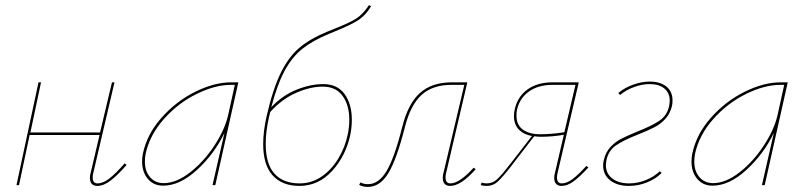

<svg xmlns="http://www.w3.org/2000/svg" viewBox="-20 -731 3174 758"><path d="M480 -80Q444 -39 416.5 -18Q389 3 364 3Q350 3 342.5 -5Q335 -13 335 -29Q335 -39 338 -49L373 -198H97L55 0H45L132 -406H142L100 -208H375L422 -406H432L348 -47Q346 -40 346 -30Q346 -7 365 -7Q387 -7 412 -26.5Q437 -46 472 -86Z M921 -406 830 0H819L866 -206Q826 -123 758 -60.5Q690 2 624 2Q586 2 563.5 -25Q541 -52 541 -93Q541 -109 544 -124Q560 -201 617.5 -266Q675 -331 750.5 -368.5Q826 -406 893 -406ZM881 -278 907 -396H892Q829 -396 756 -360Q683 -324 627 -261Q571 -198 555 -124Q552 -108 552 -93Q552 -55 572.5 -31.5Q593 -8 626 -8Q676 -8 730.5 -50.5Q785 -93 826.5 -156.5Q868 -220 881 -278Z M1051 -308Q1096 -355 1151 -377Q1206 -399 1256 -399Q1312 -399 1340.5 -359.5Q1369 -320 1369 -258Q1369 -229 1363 -199Q1345 -115 1291 -56Q1237 3 1162 3Q1094 3 1056.5 -38.5Q1019 -80 1019 -162Q1019 -211 1032 -270Q1057 -379 1088 -442.5Q1119 -506 1161.5 -542Q1204 -578 1272 -606L1302 -618Q1362 -642 1387.5 -658.5Q1413 -675 1437 -711L1445 -706Q1423 -670 1394.5 -651.5Q1366 -633 1302 -607L1278 -597Q1215 -571 1174.5 -539Q1134 -507 1104.5 -453Q1075 -399 1051 -308ZM1047 -289 1042 -269Q1029 -211 1029 -163Q1029 -84 1063.5 -45.5Q1098 -7 1163 -7Q1211 -7 1250.5 -34.5Q1290 -62 1316.5 -106.5Q1343 -151 1353 -201Q1359 -230 1359 -258Q1359 -316 1332.5 -352.5Q1306 -389 1254 -389Q1205 -389 1149 -364.5Q1093 -340 1047 -289Z M1858 -63Q1800 3 1757 3Q1743 3 1735.5 -5Q1728 -13 1728 -29Q1728 -39 1731 -49L1813 -396H1762Q1688 -396 1644.5 -356.5Q1601 -317 1579 -231Q1546 -101 1513 -47Q1480 7 1432 7Q1413 7 1398 -1L1403 -11Q1415 -4 1433 -4Q1475 -4 1506 -55.5Q1537 -107 1568 -230Q1591 -322 1638 -364Q1685 -406 1764 -406H1825L1741 -47Q1739 -40 1739 -30Q1739 -7 1758 -7Q1794 -7 1850 -69Z M2303 -70Q2270 -34 2245 -15.5Q2220 3 2197 3Q2183 3 2175.5 -5Q2168 -13 2168 -29Q2168 -39 2171 -49L2206 -199Q2163 -191 2113 -191Q2105 -191 2089 -193L2011 -92Q2005 -85 1995 -71Q1961 -28 1943.5 -12.5Q1926 3 1901 3Q1889 3 1878 0L1881 -10Q1892 -7 1901 -7Q1924 -7 1941 -22Q1958 -37 1989 -77L2004 -96L2080 -194Q2047 -200 2028 -220Q2009 -240 2009 -273Q2009 -286 2012 -299Q2023 -349 2062 -377.5Q2101 -406 2162 -406H2265L2181 -47Q2179 -40 2179 -30Q2179 -7 2198 -7Q2218 -7 2240.5 -24Q2263 -41 2295 -76ZM2208 -209 2252 -396H2161Q2105 -396 2068 -369.5Q2031 -343 2021 -297Q2019 -289 2019 -274Q2019 -238 2044 -219.5Q2069 -201 2113 -201Q2157 -201 2208 -209Z M2361 -78Q2361 -88 2364 -100Q2371 -130 2390 -150.5Q2409 -171 2432.5 -183Q2456 -195 2497 -212Q2553 -234 2583.5 -254.5Q2614 -275 2622 -314Q2624 -328 2624 -334Q2624 -364 2603 -381.5Q2582 -399 2545 -399Q2515 -399 2483.5 -387.5Q2452 -376 2428 -356L2421 -364Q2448 -386 2481.5 -397.5Q2515 -409 2545 -409Q2586 -409 2610.5 -389.5Q2635 -370 2635 -335Q2635 -321 2633 -313Q2626 -283 2607 -262Q2588 -241 2563.5 -228.5Q2539 -216 2499 -200Q2443 -178 2412.5 -157.5Q2382 -137 2374 -98Q2372 -84 2372 -79Q2372 -46 2397 -26.5Q2422 -7 2464 -7Q2497 -7 2529.5 -20Q2562 -33 2585 -55L2592 -48Q2569 -25 2534.5 -11Q2500 3 2463 3Q2417 3 2389 -19Q2361 -41 2361 -78Z M3090 -406 2999 0H2988L3035 -206Q2995 -123 2927 -60.5Q2859 2 2793 2Q2755 2 2732.5 -25Q2710 -52 2710 -93Q2710 -109 2713 -124Q2729 -201 2786.5 -266Q2844 -331 2919.5 -368.5Q2995 -406 3062 -406ZM3050 -278 3076 -396H3061Q2998 -396 2925 -360Q2852 -324 2796 -261Q2740 -198 2724 -124Q2721 -108 2721 -93Q2721 -55 2741.5 -31.5Q2762 -8 2795 -8Q2845 -8 2899.5 -50.5Q2954 -93 2995.5 -156.5Q3037 -220 3050 -278Z"/></svg>

Font: Ysabeau Infant Hairline
Style: Italic
Weight: 100
Italic angle: -12°
Designer: Christian Thalmann (Catharsis Fonts)
Version: Version 0.003